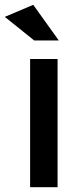

<svg xmlns="http://www.w3.org/2000/svg" viewBox="-40 -777 344 797"><path d="M85 0V-532H199V0ZM102 -609 -20 -707 98 -757 204 -609Z"/></svg>

Font: Sapa
Style: Regular
Weight: 400
Version: Version 1.20 June 8, 2016